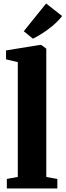

<svg xmlns="http://www.w3.org/2000/svg" viewBox="-20 -1075 374 1095"><path d="M81.5 -66V-720.5L14.5 -736.5V-787.5L209 -819H215L244 -797.5V-65.5L307 -54.5V0H19V-54.5ZM167.5 -854.5 115.5 -897 243 -1055 334.5 -983.5Q319 -963.5 299 -944.8Q279 -926 256.8 -909.5Q234.5 -893 212 -879Q189.5 -865 168 -854.5Z"/></svg>

Font: Merriweather 48pt Black
Style: Regular
Weight: 900
Version: Version 2.100